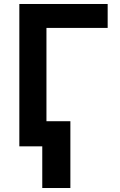

<svg xmlns="http://www.w3.org/2000/svg" viewBox="-20 -734 603 963"><path d="M77 0V-714H520V-594H213V-126H333V209H192V0Z"/></svg>

Font: Noto Sans Mono SemiCondensed
Style: Bold
Weight: 700
Width: 4
Designer: Monotype Design Team
Foundry: Monotype Imaging Inc.
Version: Version 2.014